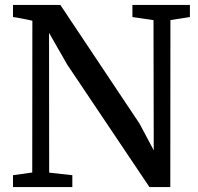

<svg xmlns="http://www.w3.org/2000/svg" viewBox="-20 -763 809 783"><path d="M33 0V-48.5L111.5 -59.5L112 -678.5Q100 -681.5 86.8 -684Q73.5 -686.5 60 -689.2Q46.5 -692 33 -693.5V-743H226L549.5 -258L607 -150L606 -681L520 -693.5V-743H754.5V-693.5L675 -681L674.5 0H589.5L254.5 -499L180 -629L180.5 -59L275 -48.5V0Z"/></svg>

Font: Merriweather 28pt Medium
Style: Regular
Weight: 500
Version: Version 2.100